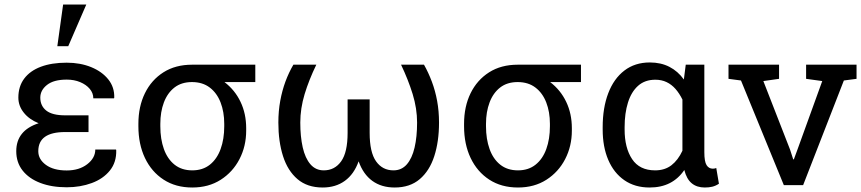

<svg xmlns="http://www.w3.org/2000/svg" viewBox="-20 -812 3776 842"><path d="M272.5 9.3Q206.5 9.3 156.7 -9.8Q106.9 -28.8 79.1 -64.2Q51.3 -99.6 51.3 -148.9Q51.3 -239.7 149.4 -271.5Q107.4 -288.6 84 -318.4Q60.5 -348.1 60.5 -383.8Q60.5 -433.1 86.2 -467.3Q111.8 -501.5 159.2 -519.3Q206.5 -537.1 272.5 -537.1Q332 -537.1 379.9 -517.6Q427.7 -498 455.1 -463.6Q482.4 -429.2 481 -383.8L480 -380.9H389.2Q389.2 -403.8 373.5 -422.4Q357.9 -440.9 331.5 -451.9Q305.2 -462.9 272.5 -462.9Q215.8 -462.9 186.3 -439.7Q156.7 -416.5 156.7 -383.8Q156.7 -347.7 183.1 -326.9Q209.5 -306.2 265.6 -306.2H368.2V-232.9H265.6Q207 -232.9 177.5 -212.2Q147.9 -191.4 147.9 -148.9Q147.9 -113.3 181.4 -88.9Q214.8 -64.5 272.5 -64.5Q327.1 -64.5 362.5 -91.8Q397.9 -119.1 397.9 -156.2H488.8L489.7 -153.3Q491.2 -100.6 461.9 -64.2Q432.6 -27.8 382.6 -9.3Q332.5 9.3 272.5 9.3ZM231.4 -609.4 256.8 -792H358.4L279.3 -609.4Z M823.2 10.3Q750.5 10.3 697.5 -24.2Q644.5 -58.6 615.7 -119.1Q586.9 -179.7 586.9 -258.3V-269Q586.9 -344.7 615.5 -403.1Q644 -461.4 696.8 -494.9Q749.5 -528.3 822.3 -528.3H1099.6V-452.1H964.4Q1010.3 -417 1034.9 -365.2Q1059.6 -313.5 1059.6 -250V-239.3Q1059.6 -170.9 1030.3 -114.3Q1001 -57.6 948 -23.7Q895 10.3 823.2 10.3ZM823.2 -64.9Q869.1 -64.9 900.4 -89.8Q931.6 -114.7 947.5 -158.4Q963.4 -202.1 963.4 -258.3V-269Q963.4 -321.3 947.3 -362.8Q931.2 -404.3 899.7 -428.2Q868.2 -452.1 821.8 -452.1Q775.9 -452.1 745.1 -428.2Q714.4 -404.3 698.7 -362.8Q683.1 -321.3 683.1 -269V-258.3Q683.1 -202.1 698.7 -158.4Q714.4 -114.7 745.6 -89.8Q776.9 -64.9 823.2 -64.9Z M1395 10.3Q1327.6 10.3 1284.7 -26.4Q1241.7 -63 1221.2 -127.2Q1200.7 -191.4 1200.7 -274.4Q1200.7 -324.7 1209 -369.9Q1217.3 -415 1231.9 -454.6Q1246.6 -494.1 1266.6 -528.3H1367.2Q1335 -461.9 1315.9 -399.2Q1296.9 -336.4 1296.9 -274.4Q1296.9 -212.9 1307.6 -165.5Q1318.4 -118.2 1341.3 -91.6Q1364.3 -64.9 1399.9 -64.9Q1447.8 -64.9 1476.1 -104.5Q1504.4 -144 1504.4 -229.5V-376H1601.1V-229.5Q1601.1 -144 1629.2 -104.5Q1657.2 -64.9 1705.6 -64.9Q1741.2 -64.9 1764.2 -91.3Q1787.1 -117.7 1798.1 -164.8Q1809.1 -211.9 1809.1 -274.4Q1809.1 -336.4 1789.6 -399.7Q1770 -462.9 1738.8 -528.3H1839.4Q1858.9 -493.7 1873.8 -454.1Q1888.7 -414.6 1897 -369.6Q1905.3 -324.7 1905.3 -274.4Q1905.3 -191.4 1884.5 -127.2Q1863.8 -63 1820.8 -26.4Q1777.8 10.3 1710.9 10.3Q1652.8 10.3 1612.8 -18.8Q1572.8 -47.9 1552.7 -104.5Q1532.7 -48.3 1492.4 -19Q1452.1 10.3 1395 10.3Z M2251.5 10.3Q2178.7 10.3 2125.7 -24.2Q2072.8 -58.6 2043.9 -119.1Q2015.1 -179.7 2015.1 -258.3V-269Q2015.1 -344.7 2043.7 -403.1Q2072.3 -461.4 2125 -494.9Q2177.7 -528.3 2250.5 -528.3H2527.8V-452.1H2392.6Q2438.5 -417 2463.1 -365.2Q2487.8 -313.5 2487.8 -250V-239.3Q2487.8 -170.9 2458.5 -114.3Q2429.2 -57.6 2376.2 -23.7Q2323.2 10.3 2251.5 10.3ZM2251.5 -64.9Q2297.4 -64.9 2328.6 -89.8Q2359.9 -114.7 2375.7 -158.4Q2391.6 -202.1 2391.6 -258.3V-269Q2391.6 -321.3 2375.5 -362.8Q2359.4 -404.3 2327.9 -428.2Q2296.4 -452.1 2250 -452.1Q2204.1 -452.1 2173.3 -428.2Q2142.6 -404.3 2127 -362.8Q2111.3 -321.3 2111.3 -269V-258.3Q2111.3 -202.1 2127 -158.4Q2142.6 -114.7 2173.8 -89.8Q2205.1 -64.9 2251.5 -64.9Z M2828.6 10.3Q2764.2 10.3 2718 -21.7Q2671.9 -53.7 2647.5 -110.8Q2623 -168 2623 -244.1V-254.4Q2623 -339.4 2647.5 -403.3Q2671.9 -467.3 2718.3 -502.7Q2764.6 -538.1 2829.6 -538.1Q2878.4 -538.1 2915.8 -518.8Q2953.1 -499.5 2979 -463.4L2987.3 -528.3H3068.8V-144.5Q3068.8 -103.5 3078.6 -87.9Q3088.4 -72.3 3106 -72.3Q3109.9 -72.3 3114 -73Q3118.2 -73.7 3121.1 -75.2L3132.8 -6.3Q3118.2 3.4 3103.5 6.8Q3088.9 10.3 3070.8 10.3Q3036.1 10.3 3013.7 -8.1Q2991.2 -26.4 2981 -66.4Q2955.1 -28.3 2917.2 -9Q2879.4 10.3 2828.6 10.3ZM2853 -64.9Q2895.5 -64.9 2924.6 -87.4Q2953.6 -109.9 2972.7 -150.9V-375.5Q2959.5 -402.3 2942.4 -421.9Q2925.3 -441.4 2903.3 -451.9Q2881.3 -462.4 2854 -462.4Q2808.1 -462.4 2778.3 -435.8Q2748.5 -409.2 2733.9 -362.3Q2719.2 -315.4 2719.2 -254.4V-244.1Q2719.2 -163.6 2752 -114.3Q2784.7 -64.9 2853 -64.9Z M3417.5 0 3229.5 -459 3174.8 -466.3V-528.3H3396.5V-466.3L3327.6 -456.5L3444.8 -155.8L3458.5 -113.3H3461.4L3477.1 -155.8L3585.9 -456.5L3515.1 -466.3V-528.3H3736.3V-466.3L3680.7 -459L3502 0Z"/></svg>

Font: Roboto Slab LO
Style: Regular
Weight: 400
Designer: Google
Version: Version 2.000